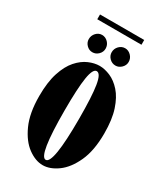

<svg xmlns="http://www.w3.org/2000/svg" viewBox="-188 -818 778 905"><g transform="rotate(30 201.0 -365.0)"><path d="M200.5 11Q161 11 120.2 -18.8Q79.5 -48.5 51.8 -109.5Q24 -170.5 24 -263.5Q24 -339.5 40.8 -390.8Q57.5 -442 84.2 -472.2Q111 -502.5 141.8 -515.8Q172.5 -529 200.5 -529Q228 -529 259 -515.8Q290 -502.5 317 -472.2Q344 -442 361 -390.8Q378 -339.5 378 -263.5Q378 -170.5 350 -109.5Q322 -48.5 281 -18.8Q240 11 200.5 11ZM200.5 -18Q240.5 -18 240.5 -263.5Q240.5 -386 231.2 -443.2Q222 -500.5 200.5 -500.5Q180 -500.5 170.8 -443.2Q161.5 -386 161.5 -263.5Q161.5 -18 200.5 -18ZM263 -567Q244 -567 230.2 -580.8Q216.5 -594.5 216.5 -613Q216.5 -632.5 230.2 -646.8Q244 -661 263 -661Q281 -661 295 -646.8Q309 -632.5 309 -613Q309 -594.5 295 -580.8Q281 -567 263 -567ZM137 -567Q119 -567 105.5 -580.8Q92 -594.5 92 -613Q92 -632.5 105.5 -646.8Q119 -661 137 -661Q156 -661 169.8 -646.8Q183.5 -632.5 183.5 -613Q183.5 -594.5 169.8 -580.8Q156 -567 137 -567ZM80 -713.5V-739.5H320.5V-713.5Z"/></g></svg>

Font: Imbue 50pt ExtraBold
Style: Regular
Weight: 800
Designer: Tyler Finck
Foundry: Etcetera Type Company
Version: Version 1.102; ttfautohint (v1.8.3)